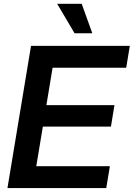

<svg xmlns="http://www.w3.org/2000/svg" viewBox="-20 -962 684 982"><path d="M18.1 0 138.7 -727.5H644L625.5 -615.7H249L217.3 -424.3H565.4L547.4 -314.5H199.2L165.5 -111.8H542L523.4 0ZM361.3 -792 272.5 -942.4H397.9L452.1 -792Z"/></svg>

Font: Inter Display SemiBold
Style: Italic
Weight: 600
Italic angle: -9.39999°
Designer: Rasmus Andersson
Foundry: rsms
Version: Version 4.000;git-a52131595